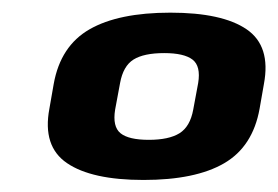

<svg xmlns="http://www.w3.org/2000/svg" viewBox="-20 -704 450 311"><path d="M212.5 -412.5Q296.5 -412.5 343 -439.5Q389.5 -466.5 400.5 -528L407.5 -568Q419 -629.5 379.5 -656.5Q340 -683.5 256 -683.5Q172 -683.5 125 -656.5Q78 -629.5 67 -568L60 -528Q48.5 -467 88.5 -439.8Q128.5 -412.5 212.5 -412.5ZM221 -477.5Q188.5 -477.5 175.2 -488.2Q162 -499 166.5 -526.5L174.5 -569.5Q179.5 -597 196.2 -607.5Q213 -618 246 -618Q278 -618 291.8 -607.5Q305.5 -597 301 -569.5L293 -526.5Q288 -499 270.8 -488.2Q253.5 -477.5 221 -477.5Z"/></svg>

Font: Anybody UltraCondensed Thin
Style: Bold Italic
Weight: 700
Italic angle: -10°
Version: Version 1.111